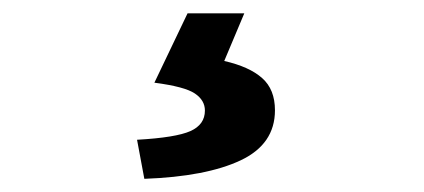

<svg xmlns="http://www.w3.org/2000/svg" viewBox="-20 -31 640 290"><path d="M198 239.1 187 180.1Q245.6 176.8 267.6 167Q289.5 157.2 289.5 136Q289.5 120.4 274.3 110.2Q259.1 99.9 213.2 93.9L263.3 -10.9H349L318.7 61.1Q356.5 69.7 375.9 86.9Q395.3 104 395.3 135.6Q395.3 186.7 343.4 211.2Q291.5 235.7 198 239.1Z"/></svg>

Font: Source Code Pro ExtraLight
Style: Regular
Weight: 200
Monospace: yes
Designer: Paul D. Hunt, Teo Tuominen
Foundry: Adobe
Version: Version 1.026;hotconv 1.1.0;makeotfexe 2.6.0